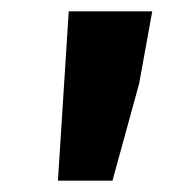

<svg xmlns="http://www.w3.org/2000/svg" viewBox="-20 -706 340 338"><path d="M82 -388 101 -686H248L225 -559L178 -388Z"/></svg>

Font: hySource Sans Pro
Style: Bold
Weight: 700
Designer: Paul D. Hunt
Foundry: Adobe Systems Incorporated
Version: Version 2.021;PS 2.000;hotconv 1.0.86;makeotf.lib2.5.63406